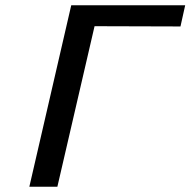

<svg xmlns="http://www.w3.org/2000/svg" viewBox="-20 -713 727 733"><path d="M92 0 252 -693H687L669 -612L341 -613L199 0Z"/></svg>

Font: Coval
Style: Italic
Weight: 400
Foundry: Context Ltd
Version: Version 001.000